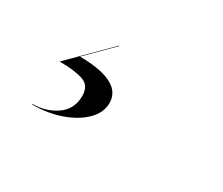

<svg xmlns="http://www.w3.org/2000/svg" viewBox="-59 -141 618 531"><g transform="rotate(30 250.0 124.5)"><path d="M71.5 255V253Q114.5 253 147 230.2Q179.5 207.5 179.5 165Q179.5 132.5 153 123.2Q126.5 114 77.5 114L197.5 -6H199.5L119.5 74Q160 74 190.5 81.2Q221 88.5 237.8 104.2Q254.5 120 254.5 145Q254.5 175 229.8 200Q205 225 163.5 240Q122 255 71.5 255Z"/></g></svg>

Font: Bodoni Moda 96pt
Style: Italic
Weight: 400
Italic angle: -13°
Version: Version 2.004